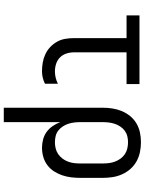

<svg xmlns="http://www.w3.org/2000/svg" viewBox="108 -676 783 1040"><g transform="rotate(90 500.0 -156.5)"><path d="M367 8Q343 8 319.5 4Q296 0 274.5 -10Q253 -20 235.5 -36.5Q218 -53 206.5 -73.5Q195 -94 191 -117.5Q187 -141 187 -165V-450H64V-520H436V-450H264V-165Q264 -144 270.5 -124Q277 -104 291.5 -89.5Q306 -75 326 -68.5Q346 -62 367 -62Q384 -62 401 -66Q418 -70 434 -78V-8Q418 0 401 4Q384 8 367 8Z M564 215V-320Q564 -347 568 -373Q572 -399 582 -423.5Q592 -448 609 -469Q626 -490 649 -503.5Q672 -517 698 -522.5Q724 -528 751 -528Q778 -528 804.5 -522.5Q831 -517 854.5 -504Q878 -491 896 -470.5Q914 -450 925 -425Q936 -400 940 -373.5Q944 -347 944 -320V-200Q944 -175 941 -150Q938 -125 930 -101.5Q922 -78 908.5 -57Q895 -36 875 -21Q855 -6 830.5 1Q806 8 781 8Q758 8 735.5 2Q713 -4 694.5 -17.5Q676 -31 663 -50.5Q650 -70 642 -91V215ZM751 -62Q768 -62 784.5 -66Q801 -70 815 -79.5Q829 -89 839.5 -103Q850 -117 856 -133Q862 -149 864 -166Q866 -183 866 -200V-320Q866 -337 864 -354Q862 -371 856 -387Q850 -403 840 -417Q830 -431 816 -440.5Q802 -450 785 -454Q768 -458 751 -458Q734 -458 718 -454Q702 -450 688.5 -440Q675 -430 665.5 -415.5Q656 -401 651 -385.5Q646 -370 644 -353.5Q642 -337 642 -320V-200Q642 -183 644 -166.5Q646 -150 651 -134.5Q656 -119 665.5 -104.5Q675 -90 688 -80Q701 -70 717.5 -66Q734 -62 751 -62Z"/></g></svg>

Font: Iosevka Fuck
Style: Regular
Weight: 400
Monospace: yes
Designer: Belleve Invis
Foundry: Belleve Invis
Version: Version 28.0.7; ttfautohint (v1.8.3)